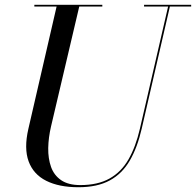

<svg xmlns="http://www.w3.org/2000/svg" viewBox="-20 -770 822 805"><path d="M309 15Q227.5 15 173.8 -12Q120 -39 100 -93.5Q80 -148 99 -230L219 -750H314L194 -240Q183 -193 182.2 -149.2Q181.5 -105.5 194 -70.2Q206.5 -35 236.5 -14.5Q266.5 6 316.5 6Q390 6 439.2 -21.5Q488.5 -49 518.8 -101.8Q549 -154.5 566.5 -230L686.5 -750H694L574 -230Q556 -151.5 524.2 -96.8Q492.5 -42 440.2 -13.5Q388 15 309 15ZM124 -742.5V-750H409V-742.5ZM584 -742.5V-750H781.5V-742.5Z"/></svg>

Font: Bodoni Moda 28pt
Style: Italic
Weight: 400
Italic angle: -13°
Designer: Owen Earl
Foundry: indestructible type
Version: Version 2.004